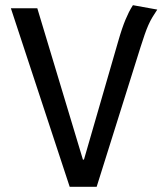

<svg xmlns="http://www.w3.org/2000/svg" viewBox="-20 -721 640 741"><path d="M304 -105 436 -561Q444 -589 451 -609.5Q458 -630 464.5 -645.5Q471 -661 477.5 -674Q484 -687 493 -701L587 -684Q577 -669 568.5 -655Q560 -641 552.5 -624Q545 -607 538 -586.5Q531 -566 522 -538L353 0H249L22 -689H124L300 -105Z"/></svg>

Font: Wlorlttqgufhjawjgtejqphaquk
Style: Regular
Weight: 400
Monospace: yes
Designer: Carrois Corporate & Edenspiekermann
Foundry: Carrois Corporate GbR & Edenspiekermann AG
Version: Version 2.001